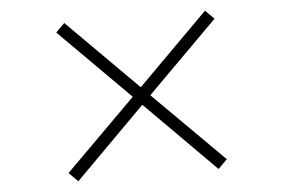

<svg xmlns="http://www.w3.org/2000/svg" viewBox="-47 -739 1093 742"><g transform="rotate(-5 500.0 -368.0)"><path d="M228 -61 193 -96 466 -368 193 -641 227 -675 500 -402 773 -675 807 -641 534 -368 807 -96 772 -61 500 -334Z"/></g></svg>

Font: Noto Serif TC
Style: Bold
Weight: 700
Designer: Ryoko NISHIZUKA 西塚涼子 (kana & ideographs); Frank Grießhammer (Latin, Greek & Cyrillic); Wenlong ZHANG 张文龙 (bopomofo); San
Foundry: Adobe
Version: Version 2.002-H1;hotconv 1.1.0;makeotfexe 2.6.0